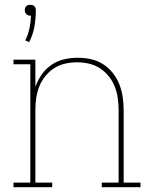

<svg xmlns="http://www.w3.org/2000/svg" viewBox="-20 -778 640 798"><path d="M101 -603 85 -610Q97 -634 102.5 -660.5Q108 -687 109 -713Q109 -713 108 -713Q107 -713 106 -713Q101 -713 97 -714.5Q93 -716 89.5 -719Q86 -722 84.5 -726.5Q83 -731 83 -736Q83 -740 84.5 -744.5Q86 -749 89.5 -752.5Q93 -756 97 -757Q101 -758 106 -758Q111 -758 115 -757Q119 -756 122.5 -752.5Q126 -749 127.5 -744.5Q129 -740 129 -736Q129 -701 123 -667Q117 -633 101 -603ZM36 0V-19H106V-511H36V-530H127V-417Q137 -445 153.5 -468.5Q170 -492 194 -508.5Q218 -525 246.5 -531.5Q275 -538 303 -538Q331 -538 358 -532Q385 -526 408 -511.5Q431 -497 448.5 -475Q466 -453 476 -427.5Q486 -402 490 -374.5Q494 -347 494 -320V-19H564V0H403V-19H473V-320Q473 -345 469.5 -370Q466 -395 457 -418Q448 -441 432 -461Q416 -481 395 -494.5Q374 -508 349.5 -513.5Q325 -519 300 -519Q275 -519 250.5 -513.5Q226 -508 205 -494.5Q184 -481 168 -461Q152 -441 143 -418Q134 -395 130.5 -370Q127 -345 127 -320V-19H197V0Z"/></svg>

Font: Iosevka Slab Thin Extended
Style: Regular
Weight: 100
Width: 7
Monospace: yes
Designer: Belleve Invis
Foundry: Belleve Invis
Version: Version 11.1.1; ttfautohint (v1.8.3)